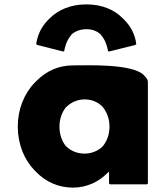

<svg xmlns="http://www.w3.org/2000/svg" viewBox="-20 -833 753 875"><path d="M282 -346H283C304 -367 334 -380 366 -380C397 -380 425 -369 447 -347C466 -324 479 -293 479 -256C479 -221 468 -190 448 -166C428 -146 398 -133 366 -133C332 -133 303 -145 282 -166H281C263 -188 251 -219 251 -256C251 -292 263 -323 282 -346ZM643 -482 635 -491C583 -544 372 -535 313 -535C246 -535 191 -509 147 -465L139 -457C90 -407 61 -335 61 -256C61 -177 90 -105 138 -56L145 -49C188 -5 245 22 313 22C376 22 430 -5 468 -43L477 -51V3L481 7H650L654 3V-458C654 -468 650 -475 643 -482ZM273 -601C274 -609 280 -645 305 -674V-675C320 -689 344 -700 374 -700C403 -700 424 -690 440 -675V-674C464 -647 471 -610 472 -601L476 -598L596 -628L601 -632C596 -675 576 -713 547 -742L540 -749C501 -789 445 -813 374 -813C303 -813 246 -789 206 -749L198 -741C170 -712 151 -676 145 -632L150 -628L269 -598Z"/></svg>

Font: Hussar Woodtype
Style: Bd
Weight: 900
Foundry: Cannot Into Space Fonts
Version: Version 1.07